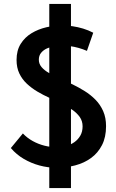

<svg xmlns="http://www.w3.org/2000/svg" viewBox="-20 -839 586 974"><path d="M230 115H340V-819H230ZM421 -581 453 -673Q428 -686 401.5 -694Q375 -702 347.5 -706Q320 -710 293 -710Q255 -710 214.5 -700.5Q174 -691 140 -670.5Q106 -650 85 -616.5Q64 -583 64 -535Q64 -496 78 -466.5Q92 -437 116 -414.5Q140 -392 169.5 -374.5Q199 -357 231 -342.5Q263 -328 292.5 -313.5Q322 -299 346 -282.5Q370 -266 384.5 -245.5Q399 -225 399 -198Q399 -171 387.5 -151Q376 -131 357.5 -118Q339 -105 316 -98.5Q293 -92 269 -92Q237 -92 205.5 -100Q174 -108 146 -123.5Q118 -139 96 -162L35 -88Q63 -55 100.5 -33Q138 -11 180.5 0.5Q223 12 267 12Q316 12 361.5 0Q407 -12 442 -37.5Q477 -63 497.5 -103Q518 -143 518 -199Q518 -242 503.5 -275Q489 -308 464.5 -333Q440 -358 409.5 -377Q379 -396 347 -411.5Q315 -427 284.5 -440.5Q254 -454 229.5 -468Q205 -482 191 -498.5Q177 -515 177 -536Q177 -557 188.5 -571Q200 -585 217.5 -593Q235 -601 254.5 -604.5Q274 -608 291 -608Q313 -608 335 -605Q357 -602 378.5 -596Q400 -590 421 -581Z"/></svg>

Font: Advent Pro
Style: Bold
Weight: 700
Designer: VivaRado, Andreas Kalpakidis
Foundry: VivaRado, Andreas Kalpakidis
Version: Version 3.000